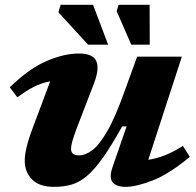

<svg xmlns="http://www.w3.org/2000/svg" viewBox="-20 -750 800 784"><path d="M440.5 -70.5 497 -234H479Q435 -155 400.2 -106Q365.5 -57 334.8 -31.2Q304 -5.5 272 3.8Q240 13 200.5 13Q140 13 110.5 -17.5Q81 -48 81 -94Q81 -116 88.5 -148.8Q96 -181.5 117.5 -238L185 -418Q149.5 -411.5 117.8 -395.2Q86 -379 51 -352.5L20 -393.5Q98.5 -470 170.2 -500.8Q242 -531.5 301.5 -531.5Q359 -531.5 373 -501Q387 -470.5 364 -410L293 -225.5Q280 -190.5 275 -171.8Q270 -153 270 -142.5Q270 -115.5 302.5 -115.5Q328.5 -115.5 357.2 -137Q386 -158.5 419.2 -216.5Q452.5 -274.5 491 -384L540 -518.5H722.5L585.5 -97.5Q619 -102.5 653 -115.8Q687 -129 727 -154L755 -109.5Q670.5 -39 603 -13Q535.5 13 493.5 13Q454.5 13 439.5 -6.2Q424.5 -25.5 440.5 -70.5ZM421.5 -567.5H339.5L218.5 -700L227.5 -730.5H360ZM591.5 -567.5H516L456.5 -704L464 -730.5H591Z"/></svg>

Font: Newsreader 6pt
Style: Bold Italic
Weight: 700
Italic angle: -17°
Designer: Hugues Gentile
Foundry: Production Type
Version: Version 1.003; ttfautohint (v1.8.3)